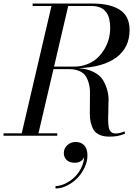

<svg xmlns="http://www.w3.org/2000/svg" viewBox="-60 -770 795 1089"><path d="M-40 -13.9H63.2L231.9 -736.1H125V-750H460Q510.5 -750 549.1 -741.9Q587.6 -733.9 616.5 -716.4Q645.3 -699 660.2 -669.8Q675 -640.6 675 -600.1Q675 -500 600.1 -444.2Q525.1 -388.4 386 -383.5Q437 -379.2 472.2 -361.1Q507.3 -343 523.3 -317.1Q539.3 -291.3 548.2 -259.3Q557.1 -227.3 555.7 -194.7Q554.2 -162.1 554.4 -130.4Q553 -106 553.5 -84.5Q554 -63 557 -47.1Q560.1 -31.2 569.7 -22.1Q579.3 -12.9 595.9 -12.9Q618.7 -12.9 646 -24.9L649.9 -12Q623.5 -1.7 605.5 1.6Q587.4 4.9 560.1 4.9Q526.9 4.9 504.3 -5.5Q481.7 -15.9 470.9 -33.8Q460.2 -51.8 454.6 -75.8Q449 -99.9 449.5 -126.8Q450 -153.8 450 -182.6Q449.7 -212.2 450.3 -240.2Q450.9 -268.3 444.7 -293.3Q438.5 -318.4 426.9 -337.2Q415.3 -356 390.7 -366.9Q366.2 -377.9 330.1 -377.9H243.2L158.2 -13.9H264.9V0H-40ZM460 -736.1H326.9L246.6 -392.1H360.1Q399.4 -392.1 433.5 -405.3Q467.5 -418.5 491.2 -440.3Q514.9 -462.2 531.9 -490.5Q548.8 -518.8 556.9 -549.3Q564.9 -579.8 564.9 -610.1Q564.9 -622.3 564.2 -632.7Q563.5 -643.1 560.9 -656.4Q558.3 -669.7 554 -680.4Q549.6 -691.2 541.5 -701.9Q533.4 -712.6 522.7 -719.8Q512 -727.1 495.8 -731.6Q479.7 -736.1 460 -736.1ZM302 97.2Q302 72 321.4 53.6Q340.8 35.2 368.9 35.2Q399.7 35.2 417.8 54.4Q436 73.7 436 112.1Q436 145 420.3 179.1Q404.5 213.1 379.4 239.4Q354.2 265.6 321 282.3Q287.8 299.1 254.9 299.1V285.2Q280.5 285.2 308.7 272Q336.9 258.8 360.4 237.1Q383.8 215.3 399.7 184.4Q415.5 153.6 417 121.1Q411.4 135.5 398.1 144.3Q384.8 153.1 364 153.1Q333.5 153.1 317.7 137.2Q302 121.3 302 97.2Z"/></svg>

Font: Bodoni* 16
Style: Italic
Weight: 400
Italic angle: -13°
Version: Version 2.000